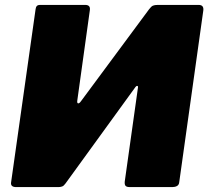

<svg xmlns="http://www.w3.org/2000/svg" viewBox="-20 -762 848 782"><path d="M327 -742Q349 -742 346 -721L295 -354Q293 -342 298 -341Q303 -340 310 -350L587 -724Q596 -736 603 -739Q610 -742 623 -742H789Q811 -742 808 -719L710 -20Q709 -9 701 -4.5Q693 0 682 0H509Q496 0 491.5 -5Q487 -10 488 -22L542 -406Q543 -411 539.5 -412Q536 -413 532 -408L247 -15Q240 -5 233 -2.5Q226 0 218 0H46Q23 0 25 -18L125 -725Q127 -742 142 -742Z"/></svg>

Font: Libre Franklin Black
Style: Italic
Weight: 900
Italic angle: -8°
Designer: Pablo Impallari, Rodrigo Fuenzalida, Nhung Nguyen
Foundry: Impallari Type
Version: Version 3.000